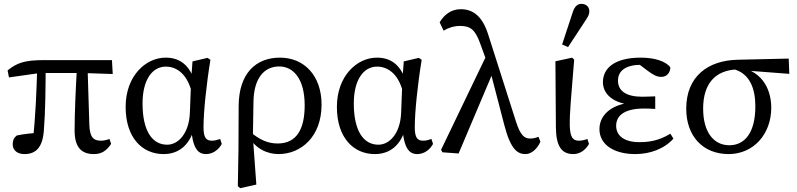

<svg xmlns="http://www.w3.org/2000/svg" viewBox="-20 -787 4139 997"><path d="M106.9 13.1C165.6 13.1 200.9 -20.8 207.6 -107.3C216.2 -214.2 216.3 -328.7 217.3 -440.8H173.5C169.3 -311 165 -181.5 150 -51.6L185.4 -97.2C143.4 -95.9 100.6 -90.5 67.3 -83.5C54.1 -73.1 46.1 -61.5 46.1 -37.4C46.1 -5.9 70.8 13.1 106.9 13.1ZM26.6 -385 188.1 -407.9H409.2L565.4 -402.7L561.3 -474.9H210.9C107 -474.9 69.3 -461 19.4 -421.5L26.6 -385ZM467.8 13.1C507.7 13.1 533.2 -4.5 557 -39.7L548.6 -65.3C534.9 -60.3 518.1 -56.4 504.9 -56.4C465.9 -56.4 445.9 -73.4 443.9 -140.1L434.6 -440.8H379.7C373.4 -328.7 367.4 -201 367.4 -110.4C367.4 -27 398.4 13.1 467.8 13.1Z M829.3 13.1C906.8 13.1 968.9 -31.8 992.1 -136.4L972.1 -135.6C978.1 -17.3 1007.3 13.1 1049.9 13.1C1084.8 13.1 1115.5 -9.3 1131.6 -39.7L1123.3 -65.3C1109.5 -60.3 1093.8 -56.4 1080.7 -56.4C1049.8 -56.4 1036.8 -72.7 1036.8 -127.1C1036.8 -204.9 1051.8 -350.1 1072.7 -476.4L1057.6 -486.5L979.6 -468.2L972.7 -375.2L965.8 -197.9C960.9 -96.8 907.8 -35.6 847.9 -35.6C770.5 -35.6 720.2 -107.2 720.2 -249.5C720.2 -372.8 770.5 -441.1 841.3 -441.1C899.3 -441.1 957.8 -399.8 979.1 -292.4L1001.6 -321.6C977.3 -444.7 918.4 -487.7 840.1 -487.7C736.4 -487.7 632.4 -392.4 632.4 -232.1C632.4 -71.3 719 13.1 829.3 13.1Z M1215 179.8 1227.3 190.2 1311.1 171.5 1293.3 -73.2V-82.5L1296.2 -258.7C1298.1 -379.9 1350.6 -441.9 1430.2 -441.9C1503.6 -441.9 1562.1 -377.3 1562.1 -240.1C1562.1 -119.1 1522.3 -41.9 1421.6 -41.9C1369.2 -41.9 1326.7 -62.6 1280.1 -101.7L1270.1 -81.2C1307.3 -10.1 1374.5 13.1 1426.2 13.1C1543.1 13.1 1649.8 -77.2 1649.8 -243.6C1649.8 -395.6 1558.5 -487.7 1433.9 -487.7C1310 -487.7 1220.3 -407.8 1219.3 -237L1218.3 -12.3L1215 179.8Z M1926.3 13.1C2003.8 13.1 2065.9 -31.8 2089.1 -136.4L2069.1 -135.6C2075.1 -17.3 2104.3 13.1 2146.9 13.1C2181.8 13.1 2212.5 -9.3 2228.6 -39.7L2220.3 -65.3C2206.5 -60.3 2190.8 -56.4 2177.7 -56.4C2146.8 -56.4 2133.8 -72.7 2133.8 -127.1C2133.8 -204.9 2148.8 -350.1 2169.7 -476.4L2154.6 -486.5L2076.6 -468.2L2069.7 -375.2L2062.8 -197.9C2057.9 -96.8 2004.8 -35.6 1944.9 -35.6C1867.5 -35.6 1817.2 -107.2 1817.2 -249.5C1817.2 -372.8 1867.5 -441.1 1938.3 -441.1C1996.3 -441.1 2054.8 -399.8 2076.1 -292.4L2098.6 -321.6C2074.3 -444.7 2015.4 -487.7 1937.1 -487.7C1833.4 -487.7 1729.4 -392.4 1729.4 -232.1C1729.4 -71.3 1816 13.1 1926.3 13.1Z M2277.4 3.8 2361.4 10 2543.8 -420.7 2509.9 -507.6 2270.3 -9.1 2277.4 3.8ZM2708.9 13.1C2740 13.1 2770.4 -14.6 2786.2 -51.1L2776.1 -76.5C2760.3 -70.6 2748 -67.6 2733 -67.6C2702.2 -67.6 2681.8 -85.5 2659.4 -155.6L2514.8 -608.6C2485.5 -700.1 2438.7 -739.2 2372.6 -739.2C2322.9 -739.2 2286.8 -711.3 2262.9 -671L2283.6 -627.8C2306.8 -642 2336.3 -652.3 2368.9 -652.3C2420.1 -652.3 2446.5 -635.2 2472 -565.1L2526.2 -416.6L2599.5 -134.7C2632.5 -8.5 2668.8 13.1 2708.9 13.1Z M2957.2 13.1C2993.2 13.1 3022 -9.9 3038.5 -39.7L3030.1 -65.3C3016.3 -60.3 3000.6 -56.4 2986.7 -56.4C2955.7 -56.4 2940.5 -72.2 2938.6 -135.5C2937.7 -203.9 2945.6 -277.8 2961.5 -477.4L2951.1 -487.5L2864.1 -468.8L2866.6 -125.1C2867.7 -28.9 2895.2 13.1 2957.2 13.1ZM2898.8 -555.9 2929.7 -542.5 3018.3 -677.4C3034.7 -701.8 3040.2 -712.3 3040.2 -728.9C3040.2 -751.5 3023.6 -766.9 2999.1 -766.9C2981.4 -766.9 2965.2 -756.5 2955 -726.3L2898.8 -555.9Z M3278.8 13.1C3354.3 13.1 3428.3 -13 3477 -67.1L3461.1 -92.7C3399.5 -55.2 3348.3 -48.9 3299.1 -48.9C3220 -48.9 3179.5 -83.7 3179.5 -133.8C3179.5 -177.5 3209.7 -223.4 3324.2 -223.4C3339.2 -223.4 3349.3 -223.4 3382.4 -221.4V-286.7C3352.3 -285.7 3334.7 -284.7 3314.7 -284.7C3230.4 -284.7 3189 -315.8 3189 -368.2C3189 -420.8 3231.5 -450.5 3308.8 -450.5C3328.7 -450.5 3346.1 -448.9 3369.4 -443.8L3358.7 -461.3L3288.4 -460.9L3340.2 -421.6C3372.9 -396.6 3391.9 -387.7 3414.4 -387.7C3443.8 -387.7 3460.9 -411.6 3460.9 -437.3C3437.3 -469.1 3379 -487.7 3307.9 -487.7C3170.3 -487.7 3110.8 -432.5 3110.8 -360.3C3110.8 -296 3168.8 -245.9 3274.5 -241.9V-254.2C3169.3 -252.8 3092.7 -197.3 3092.7 -117C3092.7 -32.9 3172.5 13.1 3278.8 13.1Z M3763.5 13.1C3891.9 13.1 3984.9 -89.4 3984.9 -227.6C3984.9 -331.8 3929.5 -429.4 3796.7 -440.9L3784.5 -429.2C3877.9 -406.9 3902.3 -320.2 3902.3 -234.6C3902.3 -96.2 3846 -32.7 3767.3 -32.7C3687.3 -32.7 3631.2 -98.8 3631.2 -223.1C3631.2 -352.5 3694.3 -421.1 3804 -426.3L3815.7 -423.6L4078.6 -403.5L4075.5 -482.8L3810.9 -476.8C3658.4 -473.6 3543.4 -392.2 3543.4 -222.6C3543.4 -79.8 3630.4 13.1 3763.5 13.1Z"/></svg>

Font: Source Serif Variable
Style: Regular
Weight: 389
Designer: Frank Grießhammer
Foundry: Adobe Systems Incorporated
Version: Version 3.001;hotconv 1.0.111;makeotfexe 2.5.65597